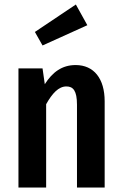

<svg xmlns="http://www.w3.org/2000/svg" viewBox="-20 -833 544 853"><path d="M368 -721 317 -813 135 -691 169 -631ZM316 -544C255 -544 213 -512 179 -459L169 -529H62V0H185V-370C212 -418 240 -449 275 -449C305 -449 322 -430 322 -368V0H445V-383C445 -484 397 -544 316 -544Z"/></svg>

Font: Fira Sans Condensed Medium
Style: Regular
Weight: 500
Width: 3
Designer: Carrois Corporate & Edenspiekermann AG
Foundry: Carrois Corporate GbR & Edenspiekermann AG
Version: Version 4.202;PS 004.202;hotconv 1.0.88;makeotf.lib2.5.64775